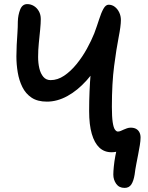

<svg xmlns="http://www.w3.org/2000/svg" viewBox="-20 -732 720 937"><path d="M588 185Q561 185 547 165Q533 145 533 120Q533 105 535.5 80Q538 55 543 28.5Q548 2 554 -19L587 -18Q578 -6 563.5 2.5Q549 11 524 11Q489 11 465 -11.5Q441 -34 428 -78.5Q415 -123 415 -190Q415 -241 417 -287Q419 -333 422.5 -374Q426 -415 432 -452Q438 -489 446 -522L483 -457Q448 -390 403 -340Q358 -290 308.5 -263Q259 -236 209 -236Q163 -236 134 -255.5Q105 -275 89 -307.5Q73 -340 66.5 -379Q60 -418 60 -457Q60 -484 61.5 -512.5Q63 -541 65 -570Q67 -599 67 -627Q68 -659 78.5 -685.5Q89 -712 113 -712Q130 -712 145 -703Q160 -694 169.5 -677.5Q179 -661 179 -639Q179 -618 176 -587.5Q173 -557 169.5 -522.5Q166 -488 166 -454Q166 -424 172 -398.5Q178 -373 191.5 -357Q205 -341 227 -341Q261 -341 293 -362.5Q325 -384 353.5 -419Q382 -454 404 -494Q426 -534 440 -569Q454 -607 464 -638.5Q474 -670 485 -689.5Q496 -709 510 -709Q527 -709 540.5 -698.5Q554 -688 562 -671Q570 -654 570 -634Q570 -606 559 -550Q548 -494 537 -410Q526 -326 526 -211Q526 -162 530 -135.5Q534 -109 541 -99.5Q548 -90 555 -90Q562 -90 569 -93Q576 -96 583.5 -99.5Q591 -103 600 -106Q609 -109 618 -109Q633 -109 643.5 -103.5Q654 -98 660 -87Q666 -76 666 -61Q666 -45 662.5 -24Q659 -3 654.5 20.5Q650 44 645 69.5Q640 95 637 120Q632 151 621 168Q610 185 588 185Z"/></svg>

Font: Shantell Sans Medium
Style: Regular
Weight: 500
Designer: Stephen Nixon, Anya Danilova, Shantell Martin
Foundry: Arrow Type
Version: Version 1.011;[c5ecc13dd]